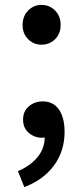

<svg xmlns="http://www.w3.org/2000/svg" viewBox="-20 -562 338 782"><path d="M149 -380Q117 -380 94.5 -402.5Q72 -425 72 -460Q72 -496 94.5 -519Q117 -542 149 -542Q182 -542 204.5 -519Q227 -496 227 -460Q227 -425 204.5 -402.5Q182 -380 149 -380ZM79 200 53 135Q105 113 134 76.5Q163 40 162 -5L154 -97L202 -21Q192 -10 179 -5.5Q166 -1 151 -1Q121 -1 97.5 -20.5Q74 -40 74 -75Q74 -109 97.5 -129Q121 -149 154 -149Q197 -149 220 -116Q243 -83 243 -25Q243 54 199.5 112.5Q156 171 79 200Z"/></svg>

Font: Noto Sans KR Medium
Style: Regular
Weight: 500
Designer: Ryoko NISHIZUKA  (kana, bopomofo & ideographs); Paul D. Hunt (Latin, Greek & Cyrillic); Sandoll Communications , Soo-you
Foundry: Adobe
Version: Version 2.004-H2;hotconv 1.0.118;makeotfexe 2.5.65603